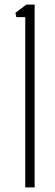

<svg xmlns="http://www.w3.org/2000/svg" viewBox="-20 -820 242 840"><path d="M90.5 0V-745H51.5L47.5 -764L95.5 -800H131.5V0Z"/></svg>

Font: Big Shoulders Stencil Text SC Thin
Style: Regular
Weight: 100
Designer: Patric King
Foundry: XO Type Co
Version: Version 2.001